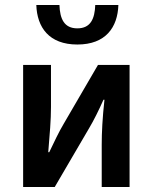

<svg xmlns="http://www.w3.org/2000/svg" viewBox="-20 -752 615 772"><path d="M73 0H200L338 -236C356 -266 378 -310 396 -351H400C392 -278 389 -220 389 -169V0H501V-491H374L236 -254C218 -224 196 -178 178 -140H174C180 -212 185 -270 185 -322V-491H73ZM291 -573C405 -573 453 -642 456 -732H363C361 -676 344 -638 291 -638C238 -638 221 -676 219 -732H126C129 -642 177 -573 291 -573Z"/></svg>

Font: Source Sans Pro Semibold
Style: Regular
Weight: 600
Designer: Paul D. Hunt
Foundry: Adobe Systems Incorporated
Version: Version 3.006;hotconv 1.0.111;makeotfexe 2.5.65597